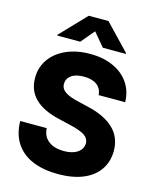

<svg xmlns="http://www.w3.org/2000/svg" viewBox="-135 -1021 908 1121"><g transform="rotate(15 319.0 -460.5)"><path d="M325.2 -579.1Q275.9 -579.1 249.3 -559.6Q222.7 -540 222.7 -508.8Q222.7 -478.5 250 -460.2Q277.3 -441.9 328.1 -430.7L389.6 -416Q494.1 -392.6 549.6 -340.3Q605 -288.1 605.5 -205.1Q605 -138.7 571.5 -90.3Q538.1 -42 475.3 -16.1Q412.6 9.8 325.2 9.8Q236.3 9.8 171.1 -17.3Q106 -44.4 69.8 -98.6Q33.7 -152.8 32.2 -232.4H192.4Q195.3 -182.1 230.2 -155.5Q265.1 -128.9 323.2 -128.9Q375 -128.9 405.3 -149.9Q435.5 -170.9 436.5 -205.1Q436 -235.4 408.7 -253.4Q381.3 -271.5 321.3 -285.2L247.1 -302.7Q50.8 -348.1 50.8 -498Q50.3 -562.5 85.7 -612.3Q121.1 -662.1 183.8 -689.5Q246.6 -716.8 326.2 -716.8Q406.7 -716.8 467.3 -689.2Q527.8 -661.6 561.3 -611.8Q594.7 -562 595.7 -497.1H435.5Q432.6 -536.1 404.3 -557.6Q376 -579.1 325.2 -579.1ZM319.3 -851.6 251 -770.5H112.3V-775.4L259.8 -929.7H378.9L526.4 -775.4V-770.5H387.7Z"/></g></svg>

Font: Pretendard Std ExtraBold
Style: Regular
Weight: 800
Designer: Base glyphs from Inter by Rasmus Andersson; Hangeul glyphs from Noto Sans CJK(Source Han Sans) by Jang Soo-young and Kan
Foundry: Kil Hyung-jin
Version: Version 1.309